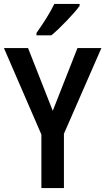

<svg xmlns="http://www.w3.org/2000/svg" viewBox="-20 -959 537 979"><path d="M375 -714H497L306 -277V0H191V-273L0 -714H123L249 -394ZM386 -929Q365 -900 320.5 -853.5Q276 -807 242 -779H166V-791Q226 -875 257 -939H386Z"/></svg>

Font: Noto Sans Display Medium Narrow
Style: Regular
Weight: 500
Width: 4
Designer: Monotype Design team
Foundry: Monotype Imaging Inc.
Version: Version 1.000